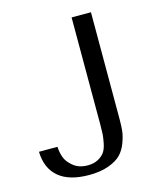

<svg xmlns="http://www.w3.org/2000/svg" viewBox="-108 -780 737 872"><g transform="rotate(-15 261.0 -344.0)"><path d="M311 -700H402V-198Q402 -166 399.5 -142.5Q397 -119 385.5 -88Q374 -57 354 -36.5Q334 -16 295.5 -2Q257 12 204 12Q110 12 61 -29.5Q12 -71 10 -149H97Q98 -123 106.5 -99Q115 -75 141.5 -53.5Q168 -32 209 -32Q238 -32 258.5 -43.5Q279 -55 289 -70Q299 -85 304 -110.5Q309 -136 310 -152Q311 -168 311 -195Z"/></g></svg>

Font: Tenor Sans
Style: Regular
Weight: 400
Designer: Denis Masharov
Foundry: Denis Masharov
Version: Version 1.1